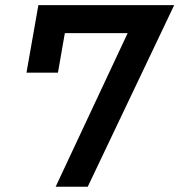

<svg xmlns="http://www.w3.org/2000/svg" viewBox="-20 -713 685 733"><path d="M192.4 0 467.3 -586.4H227.5L201.2 -435.5H81.1L126.5 -693.4H645L314.9 0Z"/></svg>

Font: Cascadia Mono NF SemiBold
Style: Italic
Weight: 600
Italic angle: -10°
Monospace: yes
Designer: Aaron Bell
Foundry: Saja Typeworks
Version: Version 2404.023; ttfautohint (v1.8.4)